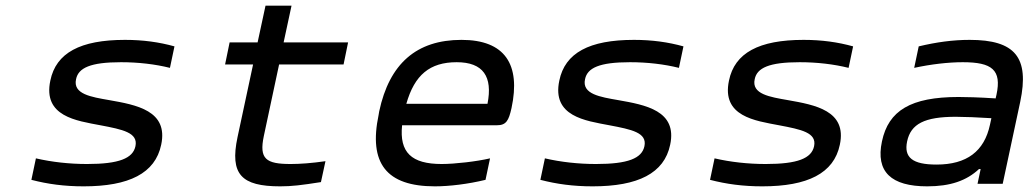

<svg xmlns="http://www.w3.org/2000/svg" viewBox="-20 -650 3640 679"><path d="M335 -207C414 -192 469 -181 459 -133C450 -90 401 -70 288 -70C225 -70 163 -77 107 -90L91 -14C149 1 207 9 276 9C436 9 529 -37 550 -138C576 -259 462 -279 366 -296C303 -307 237 -317 249 -370C257 -410 300 -430 408 -430C469 -430 529 -423 581 -410L597 -486C543 -501 486 -509 422 -509C264 -509 178 -463 158 -365C131 -238 251 -223 335 -207Z M1008 -70C920 -70 896 -88 913 -169L967 -422H1195L1211 -500H983L1011 -630H919L891 -500H792L776 -422H875L820 -165C792 -33 834 9 971 9C1012 9 1045 5 1115 -6L1131 -80C1083 -73 1041 -70 1008 -70Z M1789 -268C1822 -422 1766 -509 1612 -509C1453 -509 1357 -425 1321 -256L1319 -244C1283 -73 1346 9 1518 9C1569 9 1635 1 1697 -14L1713 -90C1666 -79 1589 -70 1542 -70C1435 -70 1392 -111 1402 -207H1737C1770 -207 1779 -223 1789 -268ZM1417 -283C1446 -385 1500 -430 1595 -430C1689 -430 1723 -379 1704 -283Z M2135 -207C2214 -192 2269 -181 2259 -133C2250 -90 2201 -70 2088 -70C2025 -70 1963 -77 1907 -90L1891 -14C1949 1 2007 9 2076 9C2236 9 2329 -37 2350 -138C2376 -259 2262 -279 2166 -296C2103 -307 2037 -317 2049 -370C2057 -410 2100 -430 2208 -430C2269 -430 2329 -423 2381 -410L2397 -486C2343 -501 2286 -509 2222 -509C2064 -509 1978 -463 1958 -365C1931 -238 2051 -223 2135 -207Z M2735 -207C2814 -192 2869 -181 2859 -133C2850 -90 2801 -70 2688 -70C2625 -70 2563 -77 2507 -90L2491 -14C2549 1 2607 9 2676 9C2836 9 2929 -37 2950 -138C2976 -259 2862 -279 2766 -296C2703 -307 2637 -317 2649 -370C2657 -410 2700 -430 2808 -430C2869 -430 2929 -423 2981 -410L2997 -486C2943 -501 2886 -509 2822 -509C2664 -509 2578 -463 2558 -365C2531 -238 2651 -223 2735 -207Z M3409 -509C3350 -509 3292 -501 3229 -486L3213 -410C3273 -423 3334 -430 3385 -430C3488 -430 3523 -403 3504 -315L3501 -302C3440 -306 3395 -307 3370 -307C3201 -307 3122 -259 3099 -150C3076 -42 3132 9 3259 9C3341 9 3398 -11 3442 -52H3448L3437 0H3526L3588 -290C3621 -447 3570 -509 3409 -509ZM3188 -150C3201 -212 3250 -237 3360 -237C3389 -237 3441 -235 3486 -232L3481 -209C3461 -115 3399 -68 3292 -68C3207 -68 3176 -93 3188 -150Z"/></svg>

Font: LT Wave Mono
Style: Italic
Weight: 400
Designer: Daniel Lyons
Version: Version 2.5 (Glyphs App)